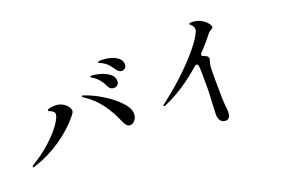

<svg xmlns="http://www.w3.org/2000/svg" viewBox="-105 -1125 2210 1502"><g transform="rotate(-20 1000.0 -374.0)"><path d="M883 -638Q860 -671 844.5 -687.5Q829 -704 804 -718Q797 -722 789.5 -725Q782 -728 777 -731Q772 -734 772 -737Q772 -745 808 -745Q839 -745 875.5 -735.5Q912 -726 938.5 -705Q965 -684 965 -651Q965 -631 953 -620.5Q941 -610 926 -610Q914 -610 902.5 -617.5Q891 -625 883 -638ZM777 -537Q762 -569 744.5 -591.5Q727 -614 700 -633Q695 -636 689.5 -639Q684 -642 680.5 -645Q677 -648 677 -651Q677 -657 691 -657Q714 -657 755.5 -646Q797 -635 831 -611Q865 -587 865 -549Q865 -527 852 -516.5Q839 -506 822 -506Q790 -506 777 -537ZM12 -142Q12 -148 27 -159Q110 -208 178.5 -270.5Q247 -333 285.5 -388Q324 -443 324 -470Q324 -489 300 -501Q290 -505 282.5 -509Q275 -513 275 -516Q275 -526 296.5 -530.5Q318 -535 341 -535Q384 -535 418 -509Q454 -481 454 -451Q454 -440 447.5 -430Q441 -420 429 -406Q362 -324 257 -252Q152 -180 33 -142Q23 -138 18 -138Q12 -138 12 -142ZM789 -243Q753 -329 700.5 -399Q648 -469 571 -519Q562 -526 562 -530Q562 -535 568 -535Q573 -535 579 -532Q645 -511 720.5 -465Q796 -419 848 -365Q900 -311 900 -264Q900 -232 882 -210.5Q864 -189 841 -189Q824 -189 812 -203Q800 -217 789 -243Z M1707 -693Q1707 -686 1703.5 -683Q1700 -680 1691 -675Q1673 -665 1665 -655Q1614 -588 1557 -530Q1550 -523 1550 -515Q1550 -507 1562 -502Q1577 -497 1585 -493Q1602 -484 1602 -465Q1602 -458 1597 -445Q1596 -442 1592.5 -428Q1589 -414 1588 -394Q1588 -387 1587.5 -366Q1587 -345 1587 -300Q1587 -108 1594 -67Q1597 -46 1597 -30Q1597 0 1587 17Q1577 34 1557 34Q1529 34 1514 14.5Q1499 -5 1499 -42Q1499 -68 1503 -138Q1508 -201 1508 -254L1507 -401Q1507 -428 1503 -444Q1500 -457 1489 -457Q1483 -457 1474 -450Q1318 -312 1162 -244Q1149 -238 1142 -238Q1136 -238 1136 -241Q1136 -248 1156 -261Q1282 -358 1378 -454Q1474 -550 1525.5 -621.5Q1577 -693 1577 -720Q1577 -741 1559 -760Q1554 -765 1549.5 -768Q1545 -771 1545 -773Q1545 -782 1570 -782Q1594 -782 1619.5 -774Q1645 -766 1667 -749Q1682 -737 1694.5 -721Q1707 -705 1707 -693Z"/></g></svg>

Font: Shippori Mincho B1 SemiBold
Style: Regular
Weight: 600
Designer: FONTDASU
Foundry: FONTDASU / Google Inc. / but / Adobe
Version: Version 3.110; ttfautohint (v1.8.3)